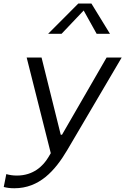

<svg xmlns="http://www.w3.org/2000/svg" viewBox="-48 -822 688 1051"><path d="M215.5 -637H289L410 -764.5L481 -637H554L452.5 -802.5H380.5ZM-27.5 201.5C-10.5 206 6.5 208.5 30.5 208.5C167 208.5 252.5 113.5 319.5 0.5L618 -507H535.5L291.5 -84.5H284.5L179.5 -507H98L230 16.5L216 40C187.5 87 134.5 139 44.5 139C22 139 4 136 -13.5 131Z"/></svg>

Font: Monaspace Neon Light
Style: Italic
Weight: 300
Italic angle: -11°
Designer: Riley Cran & the Lettermatic Team
Foundry: Lettermatic
Version: Version 1.200 (Monaspace Neon)